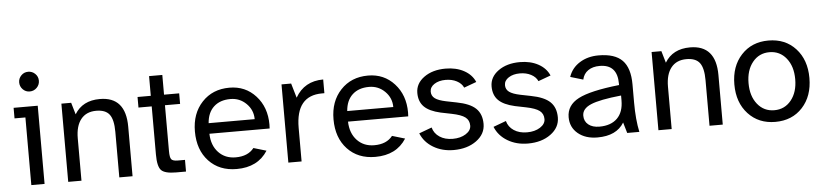

<svg xmlns="http://www.w3.org/2000/svg" viewBox="-44 -958 5195 1213"><g transform="rotate(-5 2554.0 -351.5)"><path d="M94 -653Q94 -678 112 -696.5Q130 -715 156 -715Q182 -715 200.5 -697Q219 -679 219 -653Q219 -627 200.5 -608.5Q182 -590 156 -590Q130 -590 112 -608.5Q94 -627 94 -653ZM114 0V-429H45V-496H198V0Z M563 -432Q500 -432 466 -389.5Q432 -347 432 -269V0H348V-496H410L432 -421Q482 -504 592 -504Q756 -504 756 -314V0H672V-289Q672 -366 647 -399Q622 -432 563 -432Z M999 -138Q999 -98 1008.5 -86Q1018 -74 1050 -74H1095V0H1032Q961 0 938 -24Q915 -48 915 -124V-429H831V-496H915V-621H999V-496H1095V-429H999Z M1556 -292Q1556 -350 1514.5 -391Q1473 -432 1414 -432Q1348 -432 1308.5 -395.5Q1269 -359 1264 -292ZM1613 -87Q1550 12 1416 12Q1306 12 1239.5 -59Q1173 -130 1173 -247Q1173 -361 1240 -432.5Q1307 -504 1414 -504Q1515 -504 1580.5 -432Q1646 -360 1646 -250Q1646 -232 1645 -225H1263Q1265 -151 1307 -106.5Q1349 -62 1416 -62Q1494 -62 1532 -111Z M1744 0V-496H1805L1832 -404Q1889 -504 2009 -504V-417H1994Q1828 -417 1828 -213V0Z M2435 -292Q2435 -350 2393.5 -391Q2352 -432 2293 -432Q2227 -432 2187.5 -395.5Q2148 -359 2143 -292ZM2492 -87Q2429 12 2295 12Q2185 12 2118.5 -59Q2052 -130 2052 -247Q2052 -361 2119 -432.5Q2186 -504 2293 -504Q2394 -504 2459.5 -432Q2525 -360 2525 -250Q2525 -232 2524 -225H2142Q2144 -151 2186 -106.5Q2228 -62 2295 -62Q2373 -62 2411 -111Z M2994 -136Q2994 -72 2936.5 -30Q2879 12 2792 12Q2719 12 2663 -21.5Q2607 -55 2584 -112L2665 -142Q2675 -104 2709 -81.5Q2743 -59 2792 -59Q2842 -59 2875.5 -80.5Q2909 -102 2909 -133Q2909 -167 2884 -186Q2859 -205 2799 -217L2730 -231Q2659 -247 2626.5 -279.5Q2594 -312 2594 -367Q2594 -427 2648 -466Q2702 -505 2785 -505Q2852 -505 2901.5 -478Q2951 -451 2971 -404L2892 -375Q2880 -402 2849.5 -418Q2819 -434 2779 -434Q2736 -434 2707.5 -415.5Q2679 -397 2679 -368Q2679 -341 2700.5 -325Q2722 -309 2771 -299L2836 -286Q2920 -270 2957 -234.5Q2994 -199 2994 -136Z M3465 -136Q3465 -72 3407.5 -30Q3350 12 3263 12Q3190 12 3134 -21.5Q3078 -55 3055 -112L3136 -142Q3146 -104 3180 -81.5Q3214 -59 3263 -59Q3313 -59 3346.5 -80.5Q3380 -102 3380 -133Q3380 -167 3355 -186Q3330 -205 3270 -217L3201 -231Q3130 -247 3097.5 -279.5Q3065 -312 3065 -367Q3065 -427 3119 -466Q3173 -505 3256 -505Q3323 -505 3372.5 -478Q3422 -451 3442 -404L3363 -375Q3351 -402 3320.5 -418Q3290 -434 3250 -434Q3207 -434 3178.5 -415.5Q3150 -397 3150 -368Q3150 -341 3171.5 -325Q3193 -309 3242 -299L3307 -286Q3391 -270 3428 -234.5Q3465 -199 3465 -136Z M3626 -133Q3626 -97 3652 -76Q3678 -55 3722 -55Q3795 -55 3835 -94.5Q3875 -134 3875 -208V-239Q3738 -225 3682 -201Q3626 -177 3626 -133ZM3873 -68Q3825 12 3704 12Q3628 12 3580.5 -27.5Q3533 -67 3533 -131Q3533 -207 3608.5 -246.5Q3684 -286 3868 -306V-315Q3868 -437 3756 -437Q3712 -437 3683 -417Q3654 -397 3646 -360L3565 -384Q3584 -440 3635 -472Q3686 -504 3755 -504Q3858 -504 3905.5 -455.5Q3953 -407 3953 -303V-187Q3953 -79 3970 0H3893Z M4306 -432Q4243 -432 4209 -389.5Q4175 -347 4175 -269V0H4091V-496H4153L4175 -421Q4225 -504 4335 -504Q4499 -504 4499 -314V0H4415V-289Q4415 -366 4390 -399Q4365 -432 4306 -432Z M4725 -379Q4684 -328 4684 -246Q4684 -164 4725 -113Q4766 -62 4832 -62Q4898 -62 4939 -113Q4980 -164 4980 -246Q4980 -328 4939 -379Q4898 -430 4832 -430Q4766 -430 4725 -379ZM4832 12Q4726 12 4660 -59.5Q4594 -131 4594 -246Q4594 -361 4660 -432.5Q4726 -504 4832 -504Q4939 -504 5004.5 -432.5Q5070 -361 5070 -246Q5070 -131 5004.5 -59.5Q4939 12 4832 12Z"/></g></svg>

Font: Atkinson Hyperlegible Pro
Style: Regular
Weight: 400
Designer: Elliott Scott, Megan Eiswerth, Linus Boman, Theodore Petrosky, Jacob Perez
Foundry: Braille Institute
Version: Version 1.5.1